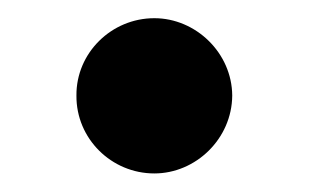

<svg xmlns="http://www.w3.org/2000/svg" viewBox="-20 -423 338 210"><path d="M148.8 -233.3C194.2 -233.3 233.7 -271.3 234 -318.5C233.7 -365.1 194.2 -403.1 148.8 -403.1C101.9 -403.1 63.2 -365.1 63.6 -318.5C63.2 -271.3 101.9 -233.3 148.8 -233.3Z"/></svg>

Font: Karasuma Gothic
Style: Bold
Weight: 700
Designer: Rasmus Andersson / Ryoko Nishizuka
Foundry: Genbu
Version: Version 1.00